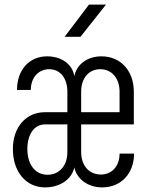

<svg xmlns="http://www.w3.org/2000/svg" viewBox="-20 -805 640 835"><path d="M261 -645H330L441 -785H367ZM176 10C241 10 293 -26 303 -77C314 -26 363 10 424 10C506 10 563 -50 563 -137H500C500 -83 467 -46 419 -46C367 -46 333 -85 333 -144V-264H562V-406C562 -497 505 -560 421 -560C360 -560 313 -525 303 -473C296 -525 248 -560 185 -560C107 -560 54 -501 54 -414H114C114 -467 147 -504 194 -504C242 -504 273 -465 273 -406V-317H175C93 -317 36 -252 36 -157C36 -58 93 10 176 10ZM333 -317V-406C333 -465 366 -504 416 -504C466 -504 500 -465 500 -406V-317ZM186 -45C134 -45 99 -89 99 -157C99 -221 129 -264 176 -264H273V-144C273 -84 238 -45 186 -45Z"/></svg>

Font: JetBrains Mono ExtraLight
Style: Regular
Weight: 240
Monospace: yes
Designer: Philipp Nurullin, Konstantin Bulenkov
Foundry: JetBrains
Version: Version 2.305